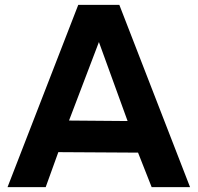

<svg xmlns="http://www.w3.org/2000/svg" viewBox="-20 -770 814 790"><path d="M548 -142 604 0H762L471 -750H302L11 0H168L220 -144ZM505 -272 264 -274 387 -597Z"/></svg>

Font: Oakes Bold
Style: Regular
Weight: 700
Designer: Samuel Oakes
Foundry: Samuel Oakes
Version: Version 1.003;PS 001.003;hotconv 1.0.88;makeotf.lib2.5.64775